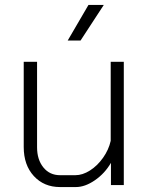

<svg xmlns="http://www.w3.org/2000/svg" viewBox="-20 -749 603 777"><path d="M76 -154V-499H130V-153Q130 -103 155.5 -71.5Q181 -40 223 -40H285Q314 -40 344 -59Q374 -78 397 -110.5Q420 -143 428 -179V-499H481V0H429V-90Q404 -47 364 -19.5Q324 8 287 8H223Q158 8 117 -36.5Q76 -81 76 -154ZM338 -729H400L306 -585H254Z"/></svg>

Font: Bai Jamjuree Light
Style: Regular
Weight: 300
Designer: Katatrad Aksorn Co.,Ltd.
Foundry: Cadson Demak Co.,Ltd.
Version: Version 1.000; ttfautohint (v1.6)